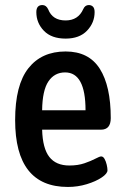

<svg xmlns="http://www.w3.org/2000/svg" viewBox="-20 -734 494 761"><path d="M249 7Q40 7 40 -258Q40 -397 92.5 -463.5Q145 -530 240 -530Q332 -530 375.5 -461.5Q419 -393 419 -266Q419 -220 380 -220H147Q149 -146 175.5 -112Q202 -78 255 -78Q289 -78 315 -87Q341 -96 358 -105Q375 -114 381 -114Q389 -114 394.5 -104Q400 -94 403 -81Q406 -68 406 -59Q406 -46 383 -30.5Q360 -15 324 -4Q288 7 249 7ZM147 -297H319Q319 -447 238 -447Q196 -447 172 -411.5Q148 -376 147 -297ZM240 -581Q184 -581 154 -612Q124 -643 124 -686Q124 -714 148 -714Q163 -714 171 -697Q188 -653 240 -653Q290 -653 310 -698Q317 -714 332 -714Q342 -714 348.5 -707.5Q355 -701 355 -686Q355 -644 325 -612.5Q295 -581 240 -581Z"/></svg>

Font: Asap Condensed Medium
Style: Regular
Weight: 500
Width: 3
Designer: Pablo Cosgaya
Foundry: Omnibus-Type
Version: Version 3.001; ttfautohint (v1.8.4.7-5d5b)